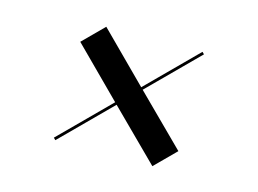

<svg xmlns="http://www.w3.org/2000/svg" viewBox="-60 -460 753 560"><g transform="rotate(15 316.0 -180.0)"><path d="M496 -354 490 -360 344 -214 200 -358 138 -296 282 -152 136 -6 142 0 288 -146 435 0 497 -62 350 -208Z"/></g></svg>

Font: Italiana
Style: Regular
Weight: 400
Designer: Santiago Orozco
Foundry: Santiago Orozco
Version: Version 1.000;PS 001.001;hotconv 1.0.56